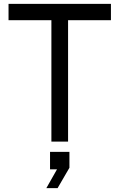

<svg xmlns="http://www.w3.org/2000/svg" viewBox="-20 -730 616 990"><path d="M245 0V-626H24V-710H552V-626H331V0ZM219 240 274 143H238V53H338V135L277 240Z"/></svg>

Font: Geist
Style: Regular
Weight: 400
Designer: Basement.studio, Andrés Briganti, Mateo Zaragoza
Foundry: Basement.studio, Vercel, Andrés Briganti, Guido Ferreyra, Mateo Zaragoza
Version: Version 1.401